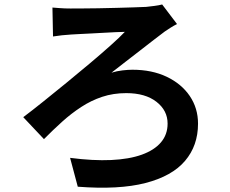

<svg xmlns="http://www.w3.org/2000/svg" viewBox="-20 -789 1040 867"><path d="M216.8 -754.9Q229.2 -753.9 251 -752.3Q272.8 -750.6 298.2 -750.6Q314.2 -750.6 347.4 -750.8Q380.6 -751 422.5 -751.6Q464.3 -752.2 507 -753.5Q549.7 -754.7 585.2 -755.8Q620.7 -756.9 640.3 -757.9Q657.7 -759.7 677.9 -762.4Q698 -765 712.3 -768.8L779.3 -680.5Q765.7 -673.6 750 -663.8Q734.3 -653.9 723.9 -646.6Q702.4 -630.6 674.5 -609Q646.7 -587.3 614.5 -562.4Q582.3 -537.5 549 -511.8Q515.8 -486.1 483.4 -460.8Q507.7 -468.2 533.2 -471.2Q558.8 -474.1 577.9 -474.1Q666.1 -474.1 732.9 -442.3Q799.7 -410.4 837 -355.4Q874.2 -300.4 874.2 -230.5Q874.2 -131.4 815.5 -62.5Q756.8 6.5 636.6 37.5Q516.4 68.4 331.2 54.1L296.5 -76.2Q400.5 -62.6 482.1 -66.4Q563.8 -70.2 620.4 -90.6Q677 -111 706.9 -146.3Q736.8 -181.6 736.8 -230.9Q736.8 -290.2 686.5 -329.3Q636.1 -368.5 550.2 -368.5Q491.7 -368.5 441.5 -351.8Q391.3 -335.1 346.6 -305.8Q301.8 -276.6 260.5 -239.3Q219.2 -202 178.5 -160.8L85 -259.9Q125.2 -290.1 176 -330.9Q226.8 -371.7 281.2 -416.1Q335.6 -460.5 386.8 -503.7Q438 -546.9 479.2 -583.7Q520.3 -620.4 543.7 -645.1Q527.3 -644.9 502.8 -643.8Q478.3 -642.7 449.3 -641Q420.3 -639.4 392 -637.9Q363.7 -636.4 340.2 -635.3Q316.8 -634.2 302.3 -633.2Q283.6 -632.2 259.7 -629.7Q235.7 -627.1 219.4 -624.3Z"/></svg>

Font: Noto Sans JP
Style: Regular
Weight: 100
Designer: Ryoko NISHIZUKA 西塚涼子 (kana, bopomofo & ideographs); Paul D. Hunt (Latin, Greek & Cyrillic); Sandoll Communications 산돌커뮤니
Foundry: Adobe
Version: Version 2.004;hotconv 1.0.118;makeotfexe 2.5.65603